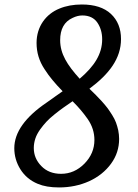

<svg xmlns="http://www.w3.org/2000/svg" viewBox="-20 -740 609 846"><path d="M299.8 -293.9C314.9 -278.8 327.1 -265.6 336.4 -254.4C345.7 -243.2 356 -230.5 366.2 -215.8C386.7 -186 396 -155.8 396 -123C396 -83.5 381.3 -48.8 352.1 -19C322.8 10.7 288.6 25.9 249 25.9C213.4 25.9 184.1 14.6 162.1 -8.3C140.1 -30.8 128.9 -57.1 128.9 -87.9C128.9 -102.1 131.3 -115.7 135.7 -129.4C144.5 -156.7 166 -183.1 184.6 -203.6C193.8 -213.9 206.1 -224.6 221.2 -236.8C236.3 -249 249.5 -258.8 259.8 -266.1C270 -273.4 283.2 -282.7 299.8 -293.9ZM331.1 -393.1C275.9 -454.1 245.1 -502.9 245.1 -563C245.1 -611.8 263.2 -644.5 299.8 -661.1C314.9 -668.5 329.1 -671.9 342.8 -671.9C372.6 -671.9 395 -661.1 409.2 -640.1C423.3 -619.1 430.2 -594.7 430.2 -566.9C430.2 -501 395 -447.8 331.1 -393.1ZM255.9 -337.9C249 -333 237.8 -325.2 222.7 -314.5C207 -303.7 195.3 -295.4 187 -289.1C90.8 -224.1 43 -156.7 43 -86.9C43 -54.2 51.8 -22.9 69.8 5.9C87.9 34.7 113.3 56.2 146 69.8C171.4 80.6 202.6 85.9 240.2 85.9C288.1 85.9 332 76.7 372.6 58.6C413.1 40 445.3 14.2 469.2 -18.6C493.2 -51.3 504.9 -87.9 504.9 -127.9C504.9 -140.6 503.4 -153.3 501 -166C495.1 -190.9 489.3 -209.5 474.1 -233.4C466.8 -245.1 460 -254.9 454.1 -263.2C448.2 -271 439.9 -280.8 429.2 -293C418 -304.7 409.2 -314 402.8 -320.8C396 -327.1 386.2 -336.9 374 -349.1C461.4 -414.1 513.2 -482.4 513.2 -567.9C513.2 -613.8 498.5 -650.9 468.8 -678.7C439 -706.5 396 -720.2 340.8 -720.2C304.2 -720.2 271 -714.4 241.7 -702.1C182.6 -678.2 141.1 -623.5 141.1 -550.8C141.1 -509.3 152.3 -471.2 176.3 -435.1C188 -417 199.7 -400.9 211.4 -387.2C222.7 -373 237.8 -356.9 255.9 -337.9Z"/></svg>

Font: Dancing Script
Style: Regular
Weight: 800
Designer: Pablo Impallari
Foundry: Pablo Impallari
Version: Version 2.001